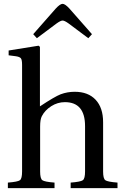

<svg xmlns="http://www.w3.org/2000/svg" viewBox="-20 -980 647 1000"><path d="M21 0V-29Q73 -33 84 -41.5Q95 -50 95 -87V-642Q95 -668 89 -676Q83 -684 63 -687L25 -692V-717L181 -742L188 -736V-426Q265 -477 296 -489Q331 -502 369 -502Q439 -502 478 -460.5Q517 -419 517 -343V-87Q517 -50 528.5 -41.5Q540 -33 592 -29V0H348V-29Q400 -33 411.5 -41.5Q423 -50 423 -87V-323Q423 -448 318 -448Q280 -448 247 -427Q214 -406 198 -375Q189 -358 189 -321V-87Q189 -50 200.5 -41.5Q212 -33 264 -29V0ZM153 -802 270 -935Q293 -960 306 -960Q319 -960 342 -935L459 -802L440 -781L337 -858Q316 -873 306 -873Q296 -873 275 -858L172 -781Z"/></svg>

Font: Heuristica
Style: Regular
Weight: 400
Version: Version 1.0.1 ; ttfautohint (v1.4.1)